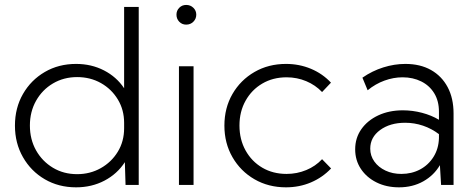

<svg xmlns="http://www.w3.org/2000/svg" viewBox="-20 -761 1958 790"><path d="M550.8 0H496.6L493.7 -93.8Q462.4 -45.4 409.9 -17.8Q357.4 9.8 293 9.8Q221.2 9.8 164.3 -23.4Q107.4 -56.6 74.5 -114.3Q41.5 -171.9 41.5 -244.1Q41.5 -316.9 74.5 -374.3Q107.4 -431.6 164.3 -464.8Q221.2 -498 293 -498Q356 -498 407.7 -471.4Q459.5 -444.8 490.7 -397.9V-732.4H550.8ZM297.4 -44.4Q350.6 -44.4 394.5 -69.1Q438.5 -93.8 464.6 -136.5Q490.7 -179.2 490.7 -233.4V-255.4Q490.7 -309.1 464.8 -351.8Q439 -394.5 395.3 -419.2Q351.6 -443.8 297.4 -443.8Q242.2 -443.8 198 -417.7Q153.8 -391.6 128.4 -346.4Q103 -301.3 103 -244.6Q103 -187.5 128.4 -142.3Q153.8 -97.2 197.8 -70.8Q241.7 -44.4 297.4 -44.4Z M746.1 -659.7Q729 -659.7 717.5 -671.6Q706.1 -683.6 706.1 -700.7Q706.1 -717.3 717.5 -729Q729 -740.7 746.1 -740.7Q763.7 -740.7 775.6 -729Q787.6 -717.3 787.6 -700.7Q787.6 -683.6 775.6 -671.6Q763.7 -659.7 746.1 -659.7ZM776.4 0H716.3V-488.3H776.4Z M1342.3 -67.9Q1307.1 -30.8 1259.5 -10.5Q1211.9 9.8 1156.7 9.8Q1084.5 9.8 1027.1 -23.4Q969.7 -56.6 936.5 -114.3Q903.3 -171.9 903.3 -244.1Q903.3 -316.9 936.5 -374.3Q969.7 -431.6 1027.1 -464.8Q1084.5 -498 1156.7 -498Q1211.4 -498 1259.3 -478Q1307.1 -458 1341.8 -420.9L1305.2 -382.3Q1277.8 -411.1 1240 -427Q1202.1 -442.9 1159.2 -442.9Q1103 -442.9 1059.3 -417.2Q1015.6 -391.6 990.5 -346.7Q965.3 -301.8 965.3 -244.6Q965.3 -187 990.5 -141.8Q1015.6 -96.7 1059.3 -71Q1103 -45.4 1159.2 -45.4Q1202.1 -45.4 1240.2 -61.3Q1278.3 -77.1 1305.2 -106Z M1846.2 0H1794.9L1790 -81.5Q1765.6 -39.6 1721.7 -14.9Q1677.7 9.8 1621.6 9.8Q1569.8 9.8 1529.1 -10.5Q1488.3 -30.8 1464.8 -66.2Q1441.4 -101.6 1441.4 -146.5Q1441.4 -193.4 1466.8 -229.5Q1492.2 -265.6 1536.6 -286.4Q1581.1 -307.1 1637.7 -307.1Q1677.2 -307.1 1716.3 -296.9Q1755.4 -286.6 1786.1 -268.1V-301.3Q1786.1 -345.7 1766.6 -377.4Q1747.1 -409.2 1713.1 -426Q1679.2 -442.9 1636.2 -442.9Q1599.1 -442.9 1562 -429.4Q1524.9 -416 1492.7 -389.6L1471.2 -441.4Q1511.2 -469.2 1556.9 -483.6Q1602.5 -498 1647.9 -498Q1709 -498 1753.2 -473.1Q1797.4 -448.2 1821.8 -402.6Q1846.2 -356.9 1846.2 -293.9ZM1631.3 -45.4Q1673.8 -45.4 1708.3 -63.7Q1742.7 -82 1763.7 -115.5Q1784.7 -148.9 1786.1 -192.4V-209Q1755.9 -231.9 1720.5 -243.9Q1685.1 -255.9 1647 -255.9Q1585 -255.9 1544.2 -226.1Q1503.4 -196.3 1503.4 -149.4Q1503.4 -120.1 1520.3 -96.4Q1537.1 -72.8 1566.2 -59.1Q1595.2 -45.4 1631.3 -45.4Z"/></svg>

Font: Kumbh Sans Light
Style: Regular
Weight: 300
Version: Version 1.004